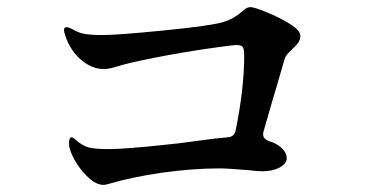

<svg xmlns="http://www.w3.org/2000/svg" viewBox="-20 -620 1040 537"><path d="M820 -520Q820 -509 814 -500.5Q808 -492 796 -481Q779 -466 776 -455L754 -379Q744 -347 717 -252Q716 -249 716 -244Q716 -232 731 -226Q754 -219 768 -206Q782 -193 782 -177Q782 -163 763 -152Q744 -141 713 -141Q699 -141 676 -144Q616 -149 594 -149Q519 -149 433.5 -137Q348 -125 278 -104Q274 -103 269 -103Q249 -103 226.5 -124Q204 -145 188.5 -173Q173 -201 173 -218Q173 -236 180 -236Q184 -236 188 -232Q209 -213 226.5 -208Q244 -203 283 -203Q332 -203 450 -216Q475 -218 531 -226Q589 -234 617 -236Q635 -237 639 -255Q663 -372 663 -465Q663 -481 659.5 -487.5Q656 -494 642 -494Q629 -494 557.5 -483.5Q486 -473 412 -458.5Q338 -444 304 -433Q285 -427 270 -427Q237 -427 207 -452.5Q177 -478 163 -519Q159 -530 159 -536Q159 -544 166 -544Q172 -544 183 -538Q200 -528 217.5 -525Q235 -522 266 -522Q310 -522 440 -535Q570 -548 603 -558Q634 -567 657 -588Q659 -589 663.5 -593Q668 -597 672 -598.5Q676 -600 681 -600Q691 -600 726.5 -585.5Q762 -571 791 -553Q820 -535 820 -520Z"/></svg>

Font: Shippori Mincho B1
Style: Bold
Weight: 700
Designer: FONTDASU
Foundry: FONTDASU / Google Inc. / but / Adobe
Version: Version 3.110; ttfautohint (v1.8.3)